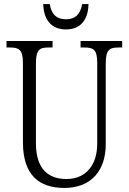

<svg xmlns="http://www.w3.org/2000/svg" viewBox="-20 -916 634 946"><path d="M305 -771C380 -771 415 -823 416 -896H385C375 -841 347 -821 305 -821C262 -821 234 -842 225 -896H193C195 -822 230 -771 305 -771ZM297 10C433 10 501 -80 501 -205V-603C501 -672 520 -682 565 -682H582V-714H377V-682H396C440 -682 459 -672 459 -606V-207C459 -115 413 -34 307 -34C217 -34 157 -85 157 -210V-603C157 -673 176 -682 220 -682H239V-714H12V-682H29C73 -682 93 -672 93 -606V-215C93 -53 173 10 297 10Z"/></svg>

Font: Noto Serif Sinhala Condensed Light
Style: Regular
Weight: 300
Width: 3
Designer: Jelle Bosma - Monotype Design Team
Foundry: Monotype Imaging Inc.
Version: Version 2.007